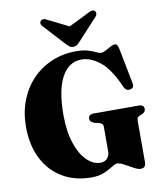

<svg xmlns="http://www.w3.org/2000/svg" viewBox="-99 -1000 914 1089"><g transform="rotate(-10 358.5 -456.0)"><path d="M652.5 -22.5Q652.5 10.5 622.5 10.5Q607 10.5 583.2 -2.8Q559.5 -16 535.2 -29.2Q511 -42.5 494.5 -42.5Q483 -42.5 463.2 -29.2Q443.5 -16 413.2 -3Q383 10 340.5 10Q244 10 172.5 -32.8Q101 -75.5 61.8 -153.5Q22.5 -231.5 22.5 -336.5Q22.5 -417.5 48.5 -485.8Q74.5 -554 122 -604.2Q169.5 -654.5 234.5 -682.2Q299.5 -710 377.5 -710Q418.5 -710 445.2 -701.5Q472 -693 488.5 -684.8Q505 -676.5 515 -676.5Q527.5 -676.5 542.8 -684.8Q558 -693 572.8 -701.5Q587.5 -710 599.5 -710Q608 -710 612.5 -703.8Q617 -697.5 621.5 -679L661 -475.5Q667.5 -450 643.5 -444Q619.5 -437.5 607 -462.5Q558.5 -573.5 505 -616Q451.5 -658.5 398 -658.5Q325.5 -658.5 284.5 -584.5Q243.5 -510.5 243.5 -366.5Q243.5 -270 266.5 -202.2Q289.5 -134.5 326.2 -98.8Q363 -63 404 -63Q429 -63 443.2 -79Q457.5 -95 457.5 -118.5V-262.5Q457.5 -273 451.5 -277.8Q445.5 -282.5 434 -286.5L407.5 -292.5Q396.5 -297 390 -303Q383.5 -309 383.5 -320Q383.5 -345 413.5 -345H673.5Q703.5 -345 703.5 -320Q703.5 -302.5 684.5 -294L671 -289Q663 -285.5 657.8 -279.8Q652.5 -274 652.5 -262.5ZM410.5 -765.5Q399 -753 389.8 -745.2Q380.5 -737.5 366.5 -737.5Q352 -737.5 342.8 -745.2Q333.5 -753 322 -765.5L213 -884Q204.5 -893.5 205 -902.5Q205.5 -911.5 211 -916Q223.5 -928 246 -914.5L366 -855L486.5 -914.5Q509 -927.5 522 -916Q526.5 -911.5 527.2 -902.5Q528 -893.5 519.5 -884Z"/></g></svg>

Font: Fraunces 144pt Soft Black
Style: Regular
Weight: 900
Version: Version 1.000;[b76b70a41]